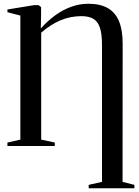

<svg xmlns="http://www.w3.org/2000/svg" viewBox="-20 -778 742 1023"><path d="M452.5 225V207L523.5 191V-539Q523.5 -597.5 512.2 -630.8Q501 -664 477 -678Q453 -692 414.5 -692Q356 -692 303.8 -670.5Q251.5 -649 199.5 -604V-34L272 -18.5V0H19.5V-18.5L88.5 -34V-695L19.5 -713V-727.5L161 -750.5H185.5L199 -740V-700L197.5 -626.5Q234.5 -667.5 275.2 -697Q316 -726.5 360.2 -742.2Q404.5 -758 451 -758Q513 -758 553.5 -735.2Q594 -712.5 613.8 -665.5Q633.5 -618.5 633.5 -546L633 191L696 207V225Z"/></svg>

Font: Merriweather 144pt
Style: Regular
Weight: 400
Version: Version 2.100